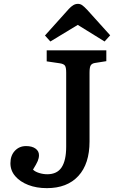

<svg xmlns="http://www.w3.org/2000/svg" viewBox="-20 -961 603 995"><path d="M223 14Q169 14 126.5 -2.5Q84 -19 59 -48Q34 -77 34 -115Q34 -155 57 -179.5Q80 -204 115 -204Q146 -204 164 -191Q182 -178 182 -157Q182 -142 175.5 -126.5Q169 -111 151 -82Q162 -71 183 -64.5Q204 -58 225 -58Q276 -58 299.5 -94Q323 -130 323 -201V-585Q323 -612 316.5 -621Q310 -630 290 -633L222 -643V-700H531V-644L474 -635Q458 -633 451 -623.5Q444 -614 444 -585V-228Q444 -112 386 -49Q328 14 223 14ZM241 -746 213 -777 337 -915Q348 -927 359.5 -934Q371 -941 384 -941Q396 -941 406 -934Q416 -927 432 -910L551 -778L522 -746L383 -832Z"/></svg>

Font: Literata 12pt Medium
Style: Regular
Weight: 500
Designer: Latin by Veronika Burian and Jose Scaglione. Greek by Irene Vlachou. Cyrillic by Vera Evstafieva.
Foundry: TypeTogether
Version: Version 3.002